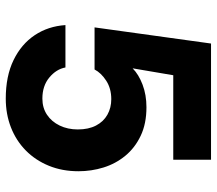

<svg xmlns="http://www.w3.org/2000/svg" viewBox="-63 -677 752 666"><g transform="rotate(90 313.0 -344.0)"><path d="M322 12Q244 12 188.5 -15Q133 -42 102 -88.5Q71 -135 67 -195H214Q220 -163 249 -139Q278 -115 322 -115Q354 -115 378 -131Q402 -147 415.5 -175Q429 -203 429 -238Q429 -275 415.5 -301Q402 -327 378 -340.5Q354 -354 324 -354Q287 -354 260 -336.5Q233 -319 221 -296H75L131 -700H534V-569H241L217 -428Q238 -449 273.5 -462.5Q309 -476 352 -476Q409 -476 451 -456Q493 -436 520.5 -402.5Q548 -369 561 -327Q574 -285 574 -240Q574 -184 555 -137.5Q536 -91 502 -57.5Q468 -24 422 -6Q376 12 322 12Z"/></g></svg>

Font: DM Sans 12pt Black
Style: Regular
Weight: 900
Version: Version 4.004;gftools[0.9.30]